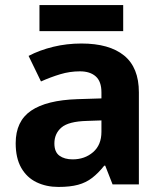

<svg xmlns="http://www.w3.org/2000/svg" viewBox="-20 -729 644 759"><path d="M302 -557Q412 -557 470.5 -509.5Q529 -462 529 -364V0H425L396 -74H392Q369 -45 344.5 -26Q320 -7 288.5 1.5Q257 10 211 10Q163 10 124.5 -8.5Q86 -27 64 -65.5Q42 -104 42 -163Q42 -250 103 -291.5Q164 -333 286 -337L381 -340V-364Q381 -407 358.5 -427Q336 -447 296 -447Q256 -447 218 -435.5Q180 -424 142 -407L93 -508Q137 -531 190.5 -544Q244 -557 302 -557ZM323 -251Q251 -249 223 -225Q195 -201 195 -162Q195 -128 215 -113.5Q235 -99 267 -99Q315 -99 348 -127.5Q381 -156 381 -208V-253ZM467 -709V-606H136V-709Z"/></svg>

Font: Noto Sans Devanagari
Style: Bold
Weight: 700
Version: Version 2.003